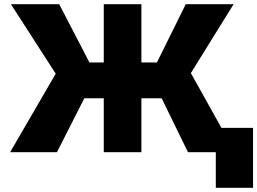

<svg xmlns="http://www.w3.org/2000/svg" viewBox="-20 -727 1228 917"><path d="M655.3 -428.7H729.5L867.2 -707H1095.7L891.6 -377.9L1037.6 -116.2H1188.5V169.9H1010.7V0H877.9L752 -257.8H655.3V0H475.6V-257.8H382.8L252 0H28.3L246.1 -375L32.2 -707H262.7L407.2 -428.7H475.6V-707H655.3Z"/></svg>

Font: Pretendard JP Black
Style: Regular
Weight: 900
Designer: Base glyphs from Inter by Rasmus Andersson; Hangeul glyphs from Noto Sans CJK(Source Han Sans) by Jang Soo-young and Kan
Foundry: Kil Hyung-jin
Version: Version 1.309